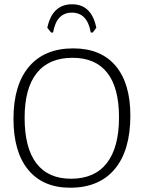

<svg xmlns="http://www.w3.org/2000/svg" viewBox="-20 -871 671 897"><path d="M219 -719 201 -741Q224 -851 317 -851Q408 -851 430 -741L413 -719H404Q388 -812 316 -812Q244 -812 228 -719ZM322 -645Q451 -645 520 -563.5Q589 -482 589 -331Q589 -168 516 -81Q443 6 308 6Q181 6 112 -77.5Q43 -161 43 -316Q43 -474 115.5 -559.5Q188 -645 322 -645ZM319 -601Q209 -601 152 -530Q95 -459 95 -321Q95 -180 150 -108Q205 -36 312 -36Q422 -36 479 -109Q536 -182 536 -323Q536 -461 481 -531Q426 -601 319 -601Z"/></svg>

Font: Alegreya Sans Light
Style: Regular
Weight: 300
Designer: Juan Pablo del Peral
Foundry: Huerta Tipografica
Version: Version 2.007